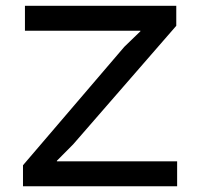

<svg xmlns="http://www.w3.org/2000/svg" viewBox="-20 -649 697 669"><path d="M597.2 -86.9V0H60.1V-73.2L413.1 -485.8L469.2 -540V-542H66.9V-628.9H594.2V-559.1L234.9 -146L178.2 -88.9V-86.9Z"/></svg>

Font: Sinkin Sans 400 Regular
Style: Regular
Weight: 400
Designer: Keith Bates
Foundry: K-Type
Version: Sinkin Sans (version 1.0)  by Keith Bates   •   © 2014   www